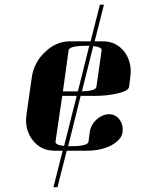

<svg xmlns="http://www.w3.org/2000/svg" viewBox="-20 -635 594 809"><path d="M89.8 -127.9Q89.8 -136.2 91.8 -153.8L113.8 -308.1Q122.6 -371.6 169.9 -416Q216.3 -460.9 274.9 -460.9H361.8L400.9 -615.2H418L378.9 -460.9H413.1Q470.2 -460.9 504.9 -416Q530.8 -379.9 530.8 -334Q530.8 -325.7 528.8 -308.1L523.9 -269Q521 -252.4 479 -242.2Q433.1 -231 379.9 -231H319.8L267.1 -19H280.8Q350.1 -19 353 -38.1L357.9 -77.1Q362.3 -108.4 386.2 -130.9Q409.2 -152.3 438 -153.8Q466.8 -153.8 483.9 -130.9Q497.1 -112.8 497.1 -89.8Q497.1 -81.1 496.1 -76.2Q491.7 -46.4 448.2 -22Q403.3 0 347.2 0H261.2L222.2 153.8H205.1L244.1 0H209Q151.9 0 117.2 -44.9Q89.8 -81.1 89.8 -127.9ZM213.9 -38.1Q212.4 -24.4 250 -20L303.2 -231H242.2ZM245.1 -250H308.1L356 -441.9H340.8Q272 -441.9 269 -422.9ZM325.2 -250Q383.3 -251.5 386.2 -269L408.2 -422.9Q409.7 -436.5 373 -440.9Z"/></svg>

Font: Hjet
Style: Italic
Weight: 400
Designer: T. Christopher White
Version: Version 1.2